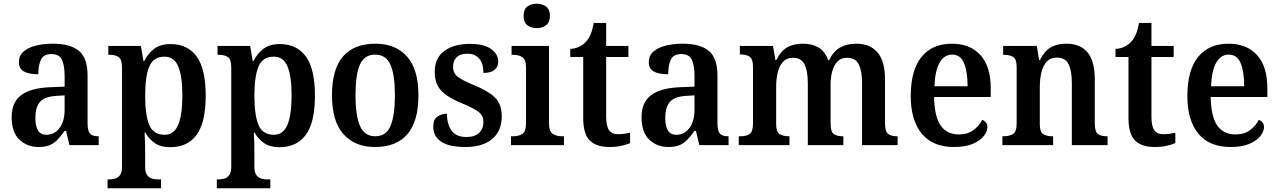

<svg xmlns="http://www.w3.org/2000/svg" viewBox="-20 -784 6907 1037"><path d="M188 10Q127 10 85 -29.5Q43 -69 43 -152Q43 -232 95 -270.5Q147 -309 252 -313L329 -316V-374Q329 -429 315 -460.5Q301 -492 257 -492Q216 -492 201.5 -462.5Q187 -433 187 -383Q134 -383 108 -398.5Q82 -414 82 -448Q82 -483 106.5 -505Q131 -527 173 -537.5Q215 -548 266 -548Q359 -548 406 -509.5Q453 -471 453 -376V-119Q453 -78 465.5 -63Q478 -48 510 -48H513V0H355L337 -77H329Q309 -49 290.5 -29.5Q272 -10 248 0Q224 10 188 10ZM230 -56Q275 -56 302 -93Q329 -130 329 -191V-269L282 -266Q219 -262 195 -232.5Q171 -203 171 -147Q171 -56 230 -56Z M561 233V185H570Q586 185 602 180.5Q618 176 628.5 161.5Q639 147 639 117V-419Q639 -464 620.5 -476Q602 -488 574 -488H565V-536H741L755 -454H759Q779 -495 813 -520.5Q847 -546 901 -546Q993 -546 1042 -479Q1091 -412 1091 -267Q1091 -123 1042 -56Q993 11 900 11Q849 11 817 -10.5Q785 -32 765 -68H761Q764 -11 764 45V119Q764 148 775 162Q786 176 801.5 180.5Q817 185 833 185H850V233ZM869 -56Q920 -56 942.5 -110Q965 -164 965 -268Q965 -371 943 -424.5Q921 -478 869 -478Q808 -478 786 -424Q764 -370 764 -268Q764 -163 786 -109.5Q808 -56 869 -56Z M1151 233V185H1160Q1176 185 1192 180.5Q1208 176 1218.5 161.5Q1229 147 1229 117V-419Q1229 -464 1210.5 -476Q1192 -488 1164 -488H1155V-536H1331L1345 -454H1349Q1369 -495 1403 -520.5Q1437 -546 1491 -546Q1583 -546 1632 -479Q1681 -412 1681 -267Q1681 -123 1632 -56Q1583 11 1490 11Q1439 11 1407 -10.5Q1375 -32 1355 -68H1351Q1354 -11 1354 45V119Q1354 148 1365 162Q1376 176 1391.5 180.5Q1407 185 1423 185H1440V233ZM1459 -56Q1510 -56 1532.5 -110Q1555 -164 1555 -268Q1555 -371 1533 -424.5Q1511 -478 1459 -478Q1398 -478 1376 -424Q1354 -370 1354 -268Q1354 -163 1376 -109.5Q1398 -56 1459 -56Z M2005 10Q1897 10 1835 -59.5Q1773 -129 1773 -270Q1773 -410 1832.5 -479Q1892 -548 2008 -548Q2116 -548 2178 -479Q2240 -410 2240 -270Q2240 -129 2180.5 -59.5Q2121 10 2005 10ZM2007 -48Q2066 -48 2089.5 -104.5Q2113 -161 2113 -270Q2113 -379 2089 -434Q2065 -489 2006 -489Q1947 -489 1923.5 -434Q1900 -379 1900 -270Q1900 -161 1924 -104.5Q1948 -48 2007 -48Z M2494 10Q2405 10 2362.5 -19Q2320 -48 2320 -100Q2320 -140 2343.5 -155Q2367 -170 2394 -170Q2394 -112 2419.5 -78Q2445 -44 2498 -44Q2545 -44 2568 -66.5Q2591 -89 2591 -124Q2591 -158 2566.5 -178Q2542 -198 2480 -224Q2428 -245 2394.5 -267.5Q2361 -290 2344.5 -320Q2328 -350 2328 -396Q2328 -471 2380 -509Q2432 -547 2518 -547Q2596 -547 2633.5 -518.5Q2671 -490 2671 -453Q2671 -423 2651 -406.5Q2631 -390 2591 -390Q2591 -440 2568.5 -467Q2546 -494 2505 -494Q2466 -494 2446.5 -475Q2427 -456 2427 -424Q2427 -389 2452 -369.5Q2477 -350 2540 -324Q2613 -295 2651.5 -259Q2690 -223 2690 -155Q2690 -77 2638.5 -33.5Q2587 10 2494 10Z M2879 -632Q2849 -632 2828.5 -647.5Q2808 -663 2808 -698Q2808 -734 2828.5 -749Q2849 -764 2879 -764Q2908 -764 2929 -749Q2950 -734 2950 -698Q2950 -663 2929 -647.5Q2908 -632 2879 -632ZM2740 0V-48H2752Q2782 -48 2801.5 -61Q2821 -74 2821 -118V-420Q2821 -462 2801.5 -475Q2782 -488 2753 -488H2743V-536H2945V-120Q2945 -75 2965 -61.5Q2985 -48 3015 -48H3026V0Z M3272 10Q3201 10 3165.5 -25Q3130 -60 3130 -147V-476H3060V-520Q3087 -521 3109 -532Q3131 -543 3145 -559Q3160 -575 3170 -599Q3180 -623 3187 -660H3254V-536H3374V-476H3254V-152Q3254 -103 3269.5 -81Q3285 -59 3318 -59Q3336 -59 3352 -61.5Q3368 -64 3383 -67V-11Q3368 -4 3338.5 3Q3309 10 3272 10Z M3590 10Q3529 10 3487 -29.5Q3445 -69 3445 -152Q3445 -232 3497 -270.5Q3549 -309 3654 -313L3731 -316V-374Q3731 -429 3717 -460.5Q3703 -492 3659 -492Q3618 -492 3603.5 -462.5Q3589 -433 3589 -383Q3536 -383 3510 -398.5Q3484 -414 3484 -448Q3484 -483 3508.5 -505Q3533 -527 3575 -537.5Q3617 -548 3668 -548Q3761 -548 3808 -509.5Q3855 -471 3855 -376V-119Q3855 -78 3867.5 -63Q3880 -48 3912 -48H3915V0H3757L3739 -77H3731Q3711 -49 3692.5 -29.5Q3674 -10 3650 0Q3626 10 3590 10ZM3632 -56Q3677 -56 3704 -93Q3731 -130 3731 -191V-269L3684 -266Q3621 -262 3597 -232.5Q3573 -203 3573 -147Q3573 -56 3632 -56Z M3970 0V-48H3979Q4010 -48 4028.5 -60Q4047 -72 4047 -118V-423Q4047 -466 4028.5 -478Q4010 -490 3979 -490H3976V-536H4155L4168 -460H4173Q4196 -507 4230 -527.5Q4264 -548 4318 -548Q4366 -548 4401 -527.5Q4436 -507 4453 -459H4458Q4481 -507 4517.5 -527.5Q4554 -548 4605 -548Q4678 -548 4719 -501.5Q4760 -455 4760 -353V-119Q4760 -73 4777 -60.5Q4794 -48 4825 -48H4828V0H4636V-336Q4636 -401 4618 -436.5Q4600 -472 4555 -472Q4523 -472 4503.5 -452Q4484 -432 4475 -399Q4466 -366 4466 -327V-119Q4466 -73 4483 -60.5Q4500 -48 4531 -48H4535V0H4343V-336Q4343 -401 4325 -436.5Q4307 -472 4263 -472Q4229 -472 4209 -450Q4189 -428 4180.5 -392Q4172 -356 4172 -314V-114Q4172 -71 4191 -59.5Q4210 -48 4241 -48H4244V0Z M5132 10Q5018 10 4958.5 -62Q4899 -134 4899 -265Q4899 -405 4957 -476.5Q5015 -548 5122 -548Q5219 -548 5275 -487Q5331 -426 5331 -307V-260H5025Q5027 -154 5060.5 -106Q5094 -58 5159 -58Q5207 -58 5238 -81.5Q5269 -105 5285 -137Q5296 -133 5304.5 -123Q5313 -113 5313 -98Q5313 -75 5294 -50Q5275 -25 5235 -7.5Q5195 10 5132 10ZM5206 -318Q5206 -396 5187 -442.5Q5168 -489 5123 -489Q5079 -489 5054.5 -445Q5030 -401 5027 -318Z M5394 0V-48H5400Q5431 -48 5451 -60Q5471 -72 5471 -118V-422Q5471 -465 5452 -476.5Q5433 -488 5403 -488H5398V-536H5580L5592 -460H5597Q5620 -507 5654 -527.5Q5688 -548 5740 -548Q5814 -548 5853.5 -501.5Q5893 -455 5893 -353V-119Q5893 -73 5909.5 -60.5Q5926 -48 5957 -48H5962V0H5769V-336Q5769 -401 5751.5 -437Q5734 -473 5689 -473Q5653 -473 5633 -450.5Q5613 -428 5604.5 -392Q5596 -356 5596 -314V-114Q5596 -71 5614.5 -59.5Q5633 -48 5663 -48H5668V0Z M6217 10Q6146 10 6110.5 -25Q6075 -60 6075 -147V-476H6005V-520Q6032 -521 6054 -532Q6076 -543 6090 -559Q6105 -575 6115 -599Q6125 -623 6132 -660H6199V-536H6319V-476H6199V-152Q6199 -103 6214.5 -81Q6230 -59 6263 -59Q6281 -59 6297 -61.5Q6313 -64 6328 -67V-11Q6313 -4 6283.5 3Q6254 10 6217 10Z M6626 10Q6512 10 6452.5 -62Q6393 -134 6393 -265Q6393 -405 6451 -476.5Q6509 -548 6616 -548Q6713 -548 6769 -487Q6825 -426 6825 -307V-260H6519Q6521 -154 6554.5 -106Q6588 -58 6653 -58Q6701 -58 6732 -81.5Q6763 -105 6779 -137Q6790 -133 6798.5 -123Q6807 -113 6807 -98Q6807 -75 6788 -50Q6769 -25 6729 -7.5Q6689 10 6626 10ZM6700 -318Q6700 -396 6681 -442.5Q6662 -489 6617 -489Q6573 -489 6548.5 -445Q6524 -401 6521 -318Z"/></svg>

Font: Noto Serif Myanmar SemiCondensed SemiBold
Style: Regular
Weight: 600
Width: 4
Designer: Ben Mitchell and the Monotype Design Team
Foundry: Monotype Imaging Inc.
Version: Version 2.106; ttfautohint (v1.8.4.7-5d5b)